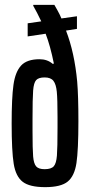

<svg xmlns="http://www.w3.org/2000/svg" viewBox="-20 -763 369 791"><path d="M28 -254Q28 -360 35.5 -413.5Q43 -467 67 -493Q91 -519 143 -519Q175 -519 197 -500L202 -501Q187 -575 168 -624L94 -613V-667L150 -675Q132 -713 117 -739V-743H204Q208 -736 217.5 -719Q227 -702 233 -687L297 -696V-644L252 -637Q287 -546 298 -427Q303 -368 303 -264Q303 -145 295 -91.5Q287 -38 259 -15Q231 8 166 8Q102 8 73.5 -14Q45 -36 36.5 -88Q28 -140 28 -254ZM217 -237V-281Q217 -354 214 -385Q211 -416 200 -430Q189 -444 164 -444Q139 -444 129 -433Q119 -422 116.5 -390Q114 -358 114 -273V-223Q114 -148 116.5 -118.5Q119 -89 129 -77.5Q139 -66 164 -66Q191 -66 201.5 -78Q212 -90 214.5 -122Q217 -154 217 -237Z"/></svg>

Font: Saira Ultra Condensed SemiBold
Style: Regular
Weight: 600
Width: 1
Designer: Hector Gatti with collaboration of the Omnibus-Type team
Foundry: Omnibus-Type
Version: Version 1.001; ttfautohint (v1.8)